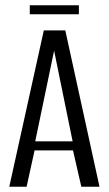

<svg xmlns="http://www.w3.org/2000/svg" viewBox="-20 -706 411 726"><path d="M15.1 0 145.7 -591H226.9L356.2 0H287.5L256 -137.3H110.8L80.6 0ZM113.2 -171.5H254.6L184.6 -514.4ZM92.6 -652V-686.2H278.3V-652Z"/></svg>

Font: Alumni Sans Thin
Style: Regular
Weight: 100
Designer: Robert E. Leuschke
Foundry: Robert E. Leuschke
Version: Version 1.018